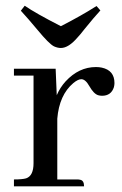

<svg xmlns="http://www.w3.org/2000/svg" viewBox="-20 -659 430 679"><path d="M252.9 -24.4H182.6V-239.3Q189.5 -323.2 239.3 -365.2Q255.9 -378.9 267.6 -378.9Q282.2 -378.9 295.9 -354.5Q311.5 -327.1 327.1 -322.3Q334 -320.3 340.8 -320.3Q373 -320.3 382.8 -350.6Q384.8 -358.4 384.8 -365.2Q384.8 -410.2 339.8 -419.9Q330.1 -421.9 319.3 -421.9Q258.8 -421.9 211.9 -371.1Q192.4 -349.6 180.7 -322.3L176.8 -416H29.3V-391.6H98.6V-82Q98.6 -37.1 72.3 -28.3Q58.6 -24.4 29.3 -24.4V0H277.3Q277.3 -21.5 262.7 -23.4Q258.8 -24.4 252.9 -24.4ZM195.3 -489.3Q222.7 -489.3 254.9 -527.3Q262.7 -535.2 279.3 -556.6Q312.5 -597.7 335 -622.1L321.3 -637.7Q269.5 -604.5 195.3 -566.4Q105.5 -612.3 67.4 -638.7L53.7 -621.1Q78.1 -594.7 112.3 -553.7Q153.3 -503.9 170.9 -495.1Q183.6 -489.3 195.3 -489.3Z"/></svg>

Font: Abhaya Libre Medium
Style: Regular
Weight: 500
Designer: Pushpananda Ekanayake, Sol Matas, Pathum Egodawatta
Foundry: Mooniak
Version: Version 1.050 ; ttfautohint (v1.6)